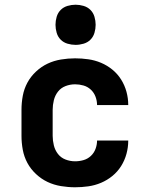

<svg xmlns="http://www.w3.org/2000/svg" viewBox="-20 -785 640 813"><path d="M298 8Q268 8 238 3Q208 -2 181.5 -14.5Q155 -27 132.5 -48Q110 -69 96 -95Q82 -121 76.5 -150.5Q71 -180 71 -210V-320Q71 -350 76.5 -379.5Q82 -409 96 -435Q110 -461 132.5 -482Q155 -503 181.5 -515.5Q208 -528 238 -533Q268 -538 298 -538Q326 -538 354 -534Q382 -530 408 -519Q434 -508 456 -490Q478 -472 493 -448Q508 -424 515.5 -396.5Q523 -369 523 -341Q523 -340 523 -340Q523 -340 523 -340H391Q391 -340 391 -340Q391 -340 391 -340Q391 -358 384.5 -375.5Q378 -393 364.5 -405.5Q351 -418 333.5 -423Q316 -428 298 -428Q277 -428 257.5 -420.5Q238 -413 225.5 -397Q213 -381 208 -360.5Q203 -340 203 -320V-210Q203 -190 208 -169.5Q213 -149 225.5 -133Q238 -117 257.5 -109.5Q277 -102 298 -102Q316 -102 333.5 -107Q351 -112 364.5 -124.5Q378 -137 384.5 -154.5Q391 -172 391 -190Q391 -190 391 -190Q391 -190 391 -190H523Q523 -190 523 -190Q523 -190 523 -189Q523 -161 515.5 -133.5Q508 -106 493 -82Q478 -58 456 -40Q434 -22 408 -11Q382 0 354 4Q326 8 298 8ZM300 -595Q283 -595 266 -600Q249 -605 237 -617Q225 -629 220 -646Q215 -663 215 -680Q215 -697 220 -714Q225 -731 237 -743Q249 -755 266 -760Q283 -765 300 -765Q317 -765 334 -760Q351 -755 363 -743Q375 -731 380 -714Q385 -697 385 -680Q385 -663 380 -646Q375 -629 363 -617Q351 -605 334 -600Q317 -595 300 -595Z"/></svg>

Font: Iosevka Curly XBdEx
Style: Regular
Weight: 800
Width: 7
Monospace: yes
Designer: Belleve Invis
Foundry: Belleve Invis
Version: Version 11.1.0; ttfautohint (v1.8.3)